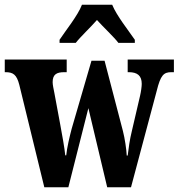

<svg xmlns="http://www.w3.org/2000/svg" viewBox="-24 -786 750 806"><path d="M226 -619V-606H294C314 -632 357 -672 383 -702C408 -674 457 -628 473 -606H542V-619C516 -657 465 -721 447 -766H320C303 -721 251 -657 226 -619ZM57 -430 162 0H263L347 -332L426 0H526L634 -405C650 -470 663 -483 695 -483H706V-536H512V-483H517C553 -483 571 -468 571 -434C571 -423 568 -401 564 -384L530 -238C520 -198 516 -164 512 -133H508C507 -158 500 -205 492 -236L415 -531H360L277 -246C268 -212 257 -165 254 -134H250C247 -164 237 -220 228 -268L204 -397C201 -412 197 -430 197 -441C197 -474 214 -483 246 -483H256V-536H-4V-483H-1C31 -483 46 -473 57 -430Z"/></svg>

Font: Noto Serif Thai ExtraCondensed ExtraBold
Style: Regular
Weight: 800
Width: 2
Designer: Monotype Design Team
Foundry: Monotype Imaging Inc.
Version: Version 2.002